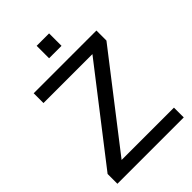

<svg xmlns="http://www.w3.org/2000/svg" viewBox="-262 -1025 1136 1136"><g transform="rotate(-45 305.5 -457.5)"><path d="M581.1 -729V-645L145 -82H583V0H27.8V-82L465.8 -647H56.2V-729ZM371.1 -915V-811H267.1V-915Z"/></g></svg>

Font: SolaimanLipi
Style: Normal
Weight: 400
Designer: Solaiman Karim
Foundry: Al Mamun Sumon
Version: Version 2.000